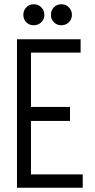

<svg xmlns="http://www.w3.org/2000/svg" viewBox="-20 -885 450 905"><path d="M86 0V-63H370V0ZM106 -315V-381H310V-315ZM60 -700H126V0H60ZM96 -700H360V-637H96ZM139 -766Q118 -766 104 -780Q90 -794 90 -815Q90 -836 104 -850.5Q118 -865 139 -865Q160 -865 174.5 -850.5Q189 -836 189 -815Q189 -794 174.5 -780Q160 -766 139 -766ZM269 -766Q248 -766 234 -780Q220 -794 220 -815Q220 -836 234 -850.5Q248 -865 269 -865Q290 -865 304.5 -850.5Q319 -836 319 -815Q319 -794 304.5 -780Q290 -766 269 -766Z"/></svg>

Font: Akshar Light Light
Style: Regular
Weight: 300
Version: Version 1.100